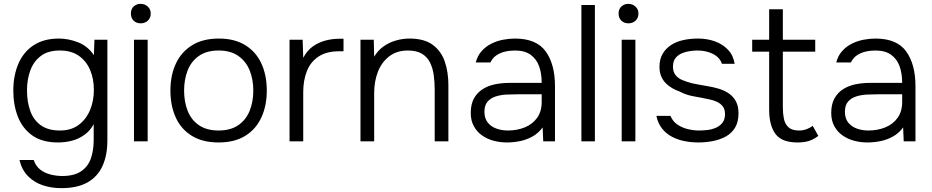

<svg xmlns="http://www.w3.org/2000/svg" viewBox="-20 -733 4836 996"><path d="M298 243Q246 243 201.5 228Q157 213 125 180.5Q93 148 81 97H155Q165 128 188.5 146.5Q212 165 243 172.5Q274 180 303 180Q364 180 400 156Q436 132 451 90Q466 48 466 -6V-89Q448 -55 418 -33.5Q388 -12 353 -3Q318 6 281 6Q199 6 148 -30Q97 -66 73 -127Q49 -188 49 -263Q49 -340 75 -401.5Q101 -463 154 -498Q207 -533 286 -533Q335 -533 385 -513.5Q435 -494 467 -447L470 -527H537V-5Q537 73 511.5 128.5Q486 184 433.5 213.5Q381 243 298 243ZM291 -56Q349 -56 388 -85Q427 -114 447 -162Q467 -210 467 -266Q467 -324 447.5 -370Q428 -416 389 -443.5Q350 -471 290 -471Q229 -471 191.5 -442.5Q154 -414 137 -367Q120 -320 120 -264Q120 -205 137 -157.5Q154 -110 192 -83Q230 -56 291 -56Z M675 0V-527H746V0ZM710 -612Q687 -612 673 -626Q659 -640 659 -663Q659 -686 673.5 -699.5Q688 -713 710 -713Q731 -713 746.5 -699Q762 -685 762 -663Q762 -640 747 -626Q732 -612 710 -612Z M1114 6Q1031 6 975 -28.5Q919 -63 891.5 -124Q864 -185 864 -263Q864 -342 892 -402.5Q920 -463 976 -498Q1032 -533 1115 -533Q1198 -533 1253.5 -498Q1309 -463 1336.5 -402.5Q1364 -342 1364 -263Q1364 -185 1336 -124Q1308 -63 1252.5 -28.5Q1197 6 1114 6ZM1114 -56Q1176 -56 1216 -83.5Q1256 -111 1275 -158Q1294 -205 1294 -263Q1294 -321 1275 -368Q1256 -415 1216 -443Q1176 -471 1114 -471Q1052 -471 1012 -443Q972 -415 953.5 -368Q935 -321 935 -263Q935 -205 953.5 -158Q972 -111 1012 -83.5Q1052 -56 1114 -56Z M1482 0V-527H1550L1553 -433Q1573 -471 1602.5 -492Q1632 -513 1667.5 -522.5Q1703 -532 1740 -532Q1746 -532 1751 -532Q1756 -532 1762 -532V-467H1739Q1673 -467 1631.5 -439Q1590 -411 1571.5 -363Q1553 -315 1553 -256V0Z M1850 0V-527H1919L1921 -439Q1941 -472 1970 -492.5Q1999 -513 2034 -523Q2069 -533 2104 -533Q2180 -533 2224 -501Q2268 -469 2287 -414.5Q2306 -360 2306 -291V0H2235V-268Q2235 -307 2230 -343.5Q2225 -380 2210.5 -409Q2196 -438 2168.5 -454.5Q2141 -471 2095 -471Q2039 -471 1999.5 -441Q1960 -411 1940.5 -361Q1921 -311 1921 -250V0Z M2609 6Q2575 6 2542 -2.5Q2509 -11 2482 -29.5Q2455 -48 2438.5 -77.5Q2422 -107 2422 -147Q2422 -192 2438.5 -222Q2455 -252 2483 -270Q2511 -288 2547 -295.5Q2583 -303 2623 -303H2790Q2790 -352 2776.5 -389.5Q2763 -427 2732.5 -449Q2702 -471 2651 -471Q2624 -471 2599 -465Q2574 -459 2554.5 -445.5Q2535 -432 2524 -409H2448Q2457 -444 2478.5 -468Q2500 -492 2529 -506.5Q2558 -521 2590 -527Q2622 -533 2651 -533Q2763 -533 2811 -466Q2859 -399 2859 -286V0H2798L2795 -72Q2773 -42 2742.5 -25Q2712 -8 2678 -1Q2644 6 2609 6ZM2614 -56Q2663 -56 2703 -72.5Q2743 -89 2766.5 -122Q2790 -155 2790 -204V-244H2672Q2641 -244 2609 -242.5Q2577 -241 2551 -232.5Q2525 -224 2509 -205.5Q2493 -187 2493 -153Q2493 -119 2510 -97.5Q2527 -76 2555 -66Q2583 -56 2614 -56Z M2996 0V-707H3066V0Z M3205 0V-527H3276V0ZM3240 -612Q3217 -612 3203 -626Q3189 -640 3189 -663Q3189 -686 3203.5 -699.5Q3218 -713 3240 -713Q3261 -713 3276.5 -699Q3292 -685 3292 -663Q3292 -640 3277 -626Q3262 -612 3240 -612Z M3603 6Q3568 6 3533 -0.5Q3498 -7 3467 -23Q3436 -39 3414.5 -66Q3393 -93 3385 -132H3458Q3470 -103 3494.5 -86.5Q3519 -70 3549 -63Q3579 -56 3606 -56Q3625 -56 3648.5 -58.5Q3672 -61 3693 -70Q3714 -79 3727.5 -96Q3741 -113 3741 -141Q3741 -166 3729.5 -181Q3718 -196 3699 -205Q3680 -214 3657 -218Q3621 -226 3580 -233Q3539 -240 3506 -258Q3486 -265 3467.5 -275.5Q3449 -286 3434 -301Q3419 -316 3410 -337Q3401 -358 3401 -386Q3401 -425 3417 -453Q3433 -481 3460.5 -499Q3488 -517 3524 -525Q3560 -533 3600 -533Q3648 -533 3688.5 -518.5Q3729 -504 3756.5 -475Q3784 -446 3791 -402H3725Q3714 -435 3679 -453Q3644 -471 3598 -471Q3581 -471 3559 -468Q3537 -465 3517 -456.5Q3497 -448 3484 -431.5Q3471 -415 3471 -387Q3471 -361 3484 -344Q3497 -327 3520 -317.5Q3543 -308 3570 -301Q3603 -294 3642.5 -287.5Q3682 -281 3708 -273Q3741 -263 3764 -246Q3787 -229 3799 -204.5Q3811 -180 3811 -146Q3811 -100 3793 -70.5Q3775 -41 3744.5 -24.5Q3714 -8 3677 -1Q3640 6 3603 6Z M4117 6Q4035 6 4002.5 -38.5Q3970 -83 3970 -164V-465H3882V-527H3970V-685H4041V-527H4209V-465H4041V-175Q4041 -144 4046.5 -117Q4052 -90 4070 -73Q4088 -56 4125 -56Q4146 -56 4164.5 -63Q4183 -70 4196 -80L4225 -28Q4210 -16 4192.5 -8Q4175 0 4156.5 3Q4138 6 4117 6Z M4479 6Q4445 6 4412 -2.5Q4379 -11 4352 -29.5Q4325 -48 4308.5 -77.5Q4292 -107 4292 -147Q4292 -192 4308.5 -222Q4325 -252 4353 -270Q4381 -288 4417 -295.5Q4453 -303 4493 -303H4660Q4660 -352 4646.5 -389.5Q4633 -427 4602.5 -449Q4572 -471 4521 -471Q4494 -471 4469 -465Q4444 -459 4424.5 -445.5Q4405 -432 4394 -409H4318Q4327 -444 4348.5 -468Q4370 -492 4399 -506.5Q4428 -521 4460 -527Q4492 -533 4521 -533Q4633 -533 4681 -466Q4729 -399 4729 -286V0H4668L4665 -72Q4643 -42 4612.5 -25Q4582 -8 4548 -1Q4514 6 4479 6ZM4484 -56Q4533 -56 4573 -72.5Q4613 -89 4636.5 -122Q4660 -155 4660 -204V-244H4542Q4511 -244 4479 -242.5Q4447 -241 4421 -232.5Q4395 -224 4379 -205.5Q4363 -187 4363 -153Q4363 -119 4380 -97.5Q4397 -76 4425 -66Q4453 -56 4484 -56Z"/></svg>

Font: Onest Light
Style: Regular
Weight: 300
Designer: Dmitri Voloshin, Andrey Kudryavtsev
Foundry: Dmitri Voloshin, Andrey Kudryavtsev
Version: Version 1.000;gftools[0.9.33]